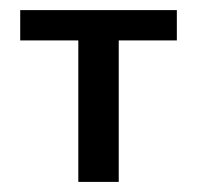

<svg xmlns="http://www.w3.org/2000/svg" viewBox="-20 -360 390 380"><path d="M20 -340H330V-280H215V0H135V-280H20Z"/></svg>

Font: Glametrix
Style: Bold
Weight: 700
Designer: gluk
Foundry: gluk
Version: Version 0.40